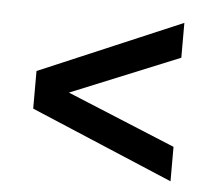

<svg xmlns="http://www.w3.org/2000/svg" viewBox="-38 -495 554 483"><g transform="rotate(5 239.0 -253.0)"><path d="M409 -53 49 -205V-300L409 -453V-365L135 -253L409 -140Z"/></g></svg>

Font: Archivo ExtraCondensed Medium
Style: Regular
Weight: 500
Width: 2
Designer: Hector Gatti
Foundry: Omnibus-Type
Version: Version 2.001